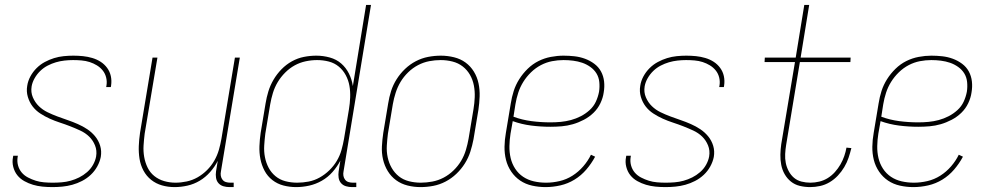

<svg xmlns="http://www.w3.org/2000/svg" viewBox="-20 -755 4040 783"><path d="M194 8Q173 8 153 6Q133 4 114.5 -1.5Q96 -7 79 -16.5Q62 -26 50.5 -40.5Q39 -55 34 -74.5Q29 -94 33 -114L34 -120H53L52 -115Q49 -97 53.5 -80.5Q58 -64 68.5 -51.5Q79 -39 94.5 -31Q110 -23 126 -18Q142 -13 159.5 -11.5Q177 -10 195 -10Q213 -10 231.5 -11.5Q250 -13 268 -18Q286 -23 303 -31.5Q320 -40 335 -53Q350 -66 359.5 -83Q369 -100 372 -117Q376 -141 367.5 -162Q359 -183 343.5 -198Q328 -213 307.5 -222.5Q287 -232 266.5 -240Q246 -248 224.5 -255Q203 -262 183 -271Q163 -280 144.5 -292Q126 -304 113 -321Q100 -338 93.5 -360Q87 -382 91 -405Q94 -425 104 -443.5Q114 -462 129 -477Q144 -492 162.5 -502Q181 -512 200.5 -518Q220 -524 240 -526Q260 -528 279 -528Q299 -528 318.5 -526Q338 -524 356.5 -518.5Q375 -513 390.5 -503Q406 -493 417 -478Q428 -463 432 -444.5Q436 -426 433 -406L432 -400H413L414 -405Q417 -422 413 -438.5Q409 -455 399 -467.5Q389 -480 375 -488.5Q361 -497 345.5 -502Q330 -507 312.5 -508.5Q295 -510 278 -510Q261 -510 243 -508Q225 -506 208 -501Q191 -496 174.5 -487.5Q158 -479 144.5 -466Q131 -453 121.5 -436.5Q112 -420 109 -403Q105 -379 114 -358Q123 -337 138.5 -322Q154 -307 173.5 -297.5Q193 -288 214.5 -280Q236 -272 256.5 -265Q277 -258 297.5 -249Q318 -240 336 -228Q354 -216 368 -199Q382 -182 388.5 -160.5Q395 -139 391 -115Q387 -95 376.5 -76Q366 -57 350 -42Q334 -27 314.5 -17Q295 -7 275 -1.5Q255 4 234.5 6Q214 8 194 8Z M692 8Q665 8 640.5 1Q616 -6 596.5 -21.5Q577 -37 565 -59.5Q553 -82 549 -107.5Q545 -133 546 -159.5Q547 -186 551 -213L602 -520H622L570 -210Q567 -186 565.5 -162Q564 -138 568 -115Q572 -92 582 -71.5Q592 -51 609.5 -37Q627 -23 649.5 -16.5Q672 -10 696 -10Q718 -10 741.5 -15Q765 -20 786 -32Q807 -44 824.5 -61.5Q842 -79 854 -100Q866 -121 872.5 -143.5Q879 -166 883 -189L938 -520H958L881 -56Q879 -47 880.5 -38Q882 -29 887.5 -22Q893 -15 901.5 -12.5Q910 -10 919 -10H933V8H916Q903 8 891 4.5Q879 1 871 -8Q863 -17 861 -30Q859 -43 861 -56L868 -99Q856 -75 837 -53.5Q818 -32 794.5 -18Q771 -4 744.5 2Q718 8 692 8Z M1188 8Q1161 8 1136 1.5Q1111 -5 1091 -20.5Q1071 -36 1059 -58.5Q1047 -81 1042 -106.5Q1037 -132 1038 -159Q1039 -186 1043 -213L1063 -333Q1067 -358 1074.5 -382.5Q1082 -407 1095.5 -430Q1109 -453 1128 -472.5Q1147 -492 1170.5 -505Q1194 -518 1219.5 -523Q1245 -528 1270 -528Q1298 -528 1325 -520.5Q1352 -513 1371.5 -496Q1391 -479 1403 -455Q1415 -431 1419 -404L1473 -735H1493L1381 -56Q1379 -47 1380.5 -38Q1382 -29 1387.5 -22Q1393 -15 1401.5 -12.5Q1410 -10 1419 -10H1433V8H1416Q1403 8 1391 4.5Q1379 1 1371 -8Q1363 -17 1361 -30Q1359 -43 1361 -56L1368 -100Q1355 -75 1336 -53.5Q1317 -32 1292.5 -18Q1268 -4 1241 2Q1214 8 1188 8ZM1192 -10Q1215 -10 1238.5 -14.5Q1262 -19 1283.5 -31Q1305 -43 1323 -60.5Q1341 -78 1353.5 -99Q1366 -120 1372.5 -143Q1379 -166 1383 -189L1403 -309Q1407 -333 1408 -357.5Q1409 -382 1405 -405Q1401 -428 1390 -448.5Q1379 -469 1361.5 -483.5Q1344 -498 1321 -504Q1298 -510 1273 -510Q1250 -510 1226.5 -505Q1203 -500 1182 -488.5Q1161 -477 1143 -459Q1125 -441 1112.5 -420Q1100 -399 1093 -376Q1086 -353 1082 -330L1062 -210Q1059 -186 1057.5 -161.5Q1056 -137 1060.5 -114Q1065 -91 1075.5 -71Q1086 -51 1103.5 -36.5Q1121 -22 1144 -16Q1167 -10 1192 -10Z M1695 8Q1668 8 1642 1.5Q1616 -5 1595.5 -20Q1575 -35 1561.5 -57Q1548 -79 1542 -105Q1536 -131 1537.5 -158.5Q1539 -186 1543 -213L1563 -333Q1567 -359 1575 -384Q1583 -409 1597.5 -432Q1612 -455 1632 -474Q1652 -493 1676 -505.5Q1700 -518 1726 -523Q1752 -528 1778 -528Q1805 -528 1831.5 -521.5Q1858 -515 1878.5 -500Q1899 -485 1912.5 -463Q1926 -441 1931.5 -415Q1937 -389 1936 -361.5Q1935 -334 1931 -307L1911 -187Q1906 -161 1898 -136Q1890 -111 1875.5 -88Q1861 -65 1841 -46Q1821 -27 1797 -14.5Q1773 -2 1747 3Q1721 8 1695 8ZM1696 -10Q1719 -10 1743 -14.5Q1767 -19 1789 -30.5Q1811 -42 1829.5 -60Q1848 -78 1860.5 -99Q1873 -120 1880 -143.5Q1887 -167 1891 -190L1911 -310Q1915 -334 1916 -358.5Q1917 -383 1912.5 -406.5Q1908 -430 1896.5 -450Q1885 -470 1867 -484Q1849 -498 1825.5 -504Q1802 -510 1777 -510Q1754 -510 1730.5 -505.5Q1707 -501 1685 -489.5Q1663 -478 1644.5 -460Q1626 -442 1613.5 -421Q1601 -400 1593.5 -376.5Q1586 -353 1582 -330L1562 -210Q1559 -186 1557.5 -161.5Q1556 -137 1561 -113.5Q1566 -90 1577.5 -70Q1589 -50 1606.5 -36Q1624 -22 1647.5 -16Q1671 -10 1696 -10Z M2205 8Q2177 8 2150 2Q2123 -4 2101.5 -18.5Q2080 -33 2065 -55Q2050 -77 2043.5 -103Q2037 -129 2037.5 -157Q2038 -185 2043 -213L2063 -333Q2067 -359 2075 -384Q2083 -409 2097.5 -432Q2112 -455 2132 -474.5Q2152 -494 2176 -506Q2200 -518 2226.5 -523Q2253 -528 2278 -528Q2301 -528 2323 -525.5Q2345 -523 2365.5 -515.5Q2386 -508 2403.5 -495Q2421 -482 2431 -463.5Q2441 -445 2443.5 -423Q2446 -401 2442 -378Q2439 -356 2428.5 -334Q2418 -312 2400.5 -295Q2383 -278 2361 -266.5Q2339 -255 2316.5 -248.5Q2294 -242 2271 -240Q2248 -238 2225 -238Q2185 -238 2146 -243Q2107 -248 2071 -261L2062 -210Q2058 -185 2057.5 -159.5Q2057 -134 2062.5 -110.5Q2068 -87 2081 -67Q2094 -47 2113.5 -34Q2133 -21 2157 -15.5Q2181 -10 2207 -10Q2234 -10 2262 -16.5Q2290 -23 2314.5 -38.5Q2339 -54 2358.5 -76.5Q2378 -99 2390 -124L2407 -116Q2392 -88 2371 -63.5Q2350 -39 2323 -22.5Q2296 -6 2265.5 1Q2235 8 2205 8ZM2225 -256Q2246 -256 2267 -258Q2288 -260 2308.5 -265.5Q2329 -271 2348.5 -281Q2368 -291 2384.5 -306Q2401 -321 2410 -340.5Q2419 -360 2423 -381Q2426 -401 2424 -420.5Q2422 -440 2412.5 -455.5Q2403 -471 2387.5 -482Q2372 -493 2354.5 -499Q2337 -505 2317.5 -507.5Q2298 -510 2278 -510Q2255 -510 2231.5 -505.5Q2208 -501 2186 -489.5Q2164 -478 2145.5 -460Q2127 -442 2114 -421Q2101 -400 2093.5 -377Q2086 -354 2082 -330L2074 -279Q2109 -266 2147.5 -261Q2186 -256 2225 -256Z M2694 8Q2673 8 2653 6Q2633 4 2614.5 -1.5Q2596 -7 2579 -16.5Q2562 -26 2550.5 -40.5Q2539 -55 2534 -74.5Q2529 -94 2533 -114L2534 -120H2553L2552 -115Q2549 -97 2553.5 -80.5Q2558 -64 2568.5 -51.5Q2579 -39 2594.5 -31Q2610 -23 2626 -18Q2642 -13 2659.5 -11.5Q2677 -10 2695 -10Q2713 -10 2731.5 -11.5Q2750 -13 2768 -18Q2786 -23 2803 -31.5Q2820 -40 2835 -53Q2850 -66 2859.5 -83Q2869 -100 2872 -117Q2876 -141 2867.5 -162Q2859 -183 2843.5 -198Q2828 -213 2807.5 -222.5Q2787 -232 2766.5 -240Q2746 -248 2724.5 -255Q2703 -262 2683 -271Q2663 -280 2644.5 -292Q2626 -304 2613 -321Q2600 -338 2593.5 -360Q2587 -382 2591 -405Q2594 -425 2604 -443.5Q2614 -462 2629 -477Q2644 -492 2662.5 -502Q2681 -512 2700.5 -518Q2720 -524 2740 -526Q2760 -528 2779 -528Q2799 -528 2818.5 -526Q2838 -524 2856.5 -518.5Q2875 -513 2890.5 -503Q2906 -493 2917 -478Q2928 -463 2932 -444.5Q2936 -426 2933 -406L2932 -400H2913L2914 -405Q2917 -422 2913 -438.5Q2909 -455 2899 -467.5Q2889 -480 2875 -488.5Q2861 -497 2845.5 -502Q2830 -507 2812.5 -508.5Q2795 -510 2778 -510Q2761 -510 2743 -508Q2725 -506 2708 -501Q2691 -496 2674.5 -487.5Q2658 -479 2644.5 -466Q2631 -453 2621.5 -436.5Q2612 -420 2609 -403Q2605 -379 2614 -358Q2623 -337 2638.5 -322Q2654 -307 2673.5 -297.5Q2693 -288 2714.5 -280Q2736 -272 2756.5 -265Q2777 -258 2797.5 -249Q2818 -240 2836 -228Q2854 -216 2868 -199Q2882 -182 2888.5 -160.5Q2895 -139 2891 -115Q2887 -95 2876.5 -76Q2866 -57 2850 -42Q2834 -27 2814.5 -17Q2795 -7 2775 -1.5Q2755 4 2734.5 6Q2714 8 2694 8Z M3284 8Q3262 8 3241.5 3Q3221 -2 3205.5 -14.5Q3190 -27 3180 -44.5Q3170 -62 3166 -82.5Q3162 -103 3162.5 -124.5Q3163 -146 3166 -167L3222 -502H3098L3099 -520H3225L3260 -735H3280L3245 -520H3449L3448 -502H3242L3186 -164Q3183 -146 3182 -127Q3181 -108 3184.5 -90.5Q3188 -73 3196.5 -57Q3205 -41 3218 -30Q3231 -19 3248.5 -14.5Q3266 -10 3285 -10Q3303 -10 3321.5 -14.5Q3340 -19 3356 -29Q3372 -39 3385 -53.5Q3398 -68 3407.5 -84.5Q3417 -101 3423 -118.5Q3429 -136 3432 -153L3452 -151Q3447 -131 3440.5 -111.5Q3434 -92 3423 -73.5Q3412 -55 3397 -39Q3382 -23 3363.5 -12Q3345 -1 3324.5 3.5Q3304 8 3284 8Z M3705 8Q3677 8 3650 2Q3623 -4 3601.5 -18.5Q3580 -33 3565 -55Q3550 -77 3543.5 -103Q3537 -129 3537.5 -157Q3538 -185 3543 -213L3563 -333Q3567 -359 3575 -384Q3583 -409 3597.5 -432Q3612 -455 3632 -474.5Q3652 -494 3676 -506Q3700 -518 3726.5 -523Q3753 -528 3778 -528Q3801 -528 3823 -525.5Q3845 -523 3865.5 -515.5Q3886 -508 3903.5 -495Q3921 -482 3931 -463.5Q3941 -445 3943.5 -423Q3946 -401 3942 -378Q3939 -356 3928.5 -334Q3918 -312 3900.5 -295Q3883 -278 3861 -266.5Q3839 -255 3816.5 -248.5Q3794 -242 3771 -240Q3748 -238 3725 -238Q3685 -238 3646 -243Q3607 -248 3571 -261L3562 -210Q3558 -185 3557.5 -159.5Q3557 -134 3562.5 -110.5Q3568 -87 3581 -67Q3594 -47 3613.5 -34Q3633 -21 3657 -15.5Q3681 -10 3707 -10Q3734 -10 3762 -16.5Q3790 -23 3814.5 -38.5Q3839 -54 3858.5 -76.5Q3878 -99 3890 -124L3907 -116Q3892 -88 3871 -63.5Q3850 -39 3823 -22.5Q3796 -6 3765.5 1Q3735 8 3705 8ZM3725 -256Q3746 -256 3767 -258Q3788 -260 3808.5 -265.5Q3829 -271 3848.5 -281Q3868 -291 3884.5 -306Q3901 -321 3910 -340.5Q3919 -360 3923 -381Q3926 -401 3924 -420.5Q3922 -440 3912.5 -455.5Q3903 -471 3887.5 -482Q3872 -493 3854.5 -499Q3837 -505 3817.5 -507.5Q3798 -510 3778 -510Q3755 -510 3731.5 -505.5Q3708 -501 3686 -489.5Q3664 -478 3645.5 -460Q3627 -442 3614 -421Q3601 -400 3593.5 -377Q3586 -354 3582 -330L3574 -279Q3609 -266 3647.5 -261Q3686 -256 3725 -256Z"/></svg>

Font: Iosevka Thin
Style: Italic
Weight: 100
Italic angle: -9°
Monospace: yes
Designer: Belleve Invis
Foundry: Belleve Invis
Version: Version 32.5.0; ttfautohint (v1.8.4)